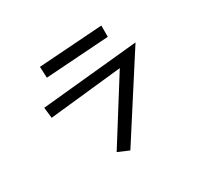

<svg xmlns="http://www.w3.org/2000/svg" viewBox="-159 -959 1317 1241"><g transform="rotate(-30 500.0 -338.5)"><path d="M247 -702 724 -735V-651L251 -619ZM690 -437 148 -379 139 -459 861 -530 483 58 401 23Z"/></g></svg>

Font: Moralerspace Krypton JPDOC
Style: Regular
Weight: 400
Version: v0.0.6; ttfautohint (v1.8.4.7-5d5b-dirty) -l 6 -r 45 -G 200 